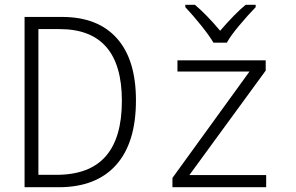

<svg xmlns="http://www.w3.org/2000/svg" viewBox="-20 -785 1240 805"><path d="M83 -714H240Q390 -714 470 -624.5Q550 -535 550 -364Q550 -186 466.5 -93Q383 0 226 0H83ZM216 -52Q355 -52 423 -129.5Q491 -207 491 -362Q491 -663 230 -663H141V-52ZM703 -39 1026 -485H724V-532H1094V-489L774 -51H1096V0H703ZM757 -755V-765H797Q846 -724 903 -656Q964 -727 1010 -765H1052V-755Q1018 -720 982.5 -677.5Q947 -635 931 -606H875Q858 -635 824 -677.5Q790 -720 757 -755Z"/></svg>

Font: Noto Sans Mono UI Light
Style: Regular
Weight: 300
Monospace: yes
Designer: Monotype Design team
Foundry: Monotype Imaging Inc.
Version: Version 1.000